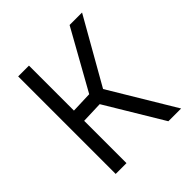

<svg xmlns="http://www.w3.org/2000/svg" viewBox="-187 -833 969 969"><g transform="rotate(-45 297.5 -348.0)"><path d="M466 0H557L348 -348L546 -696H457L280 -379L167 -375V-696H90V0H167V-302L282 -306Z"/></g></svg>

Font: TitilliumText22L
Style: 400 wt
Weight: 400
Designer: Campivisivi
Foundry: Campivisivi
Version: 1.000